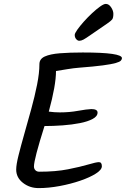

<svg xmlns="http://www.w3.org/2000/svg" viewBox="-20 -959 645 984"><path d="M178 5Q132 5 97.5 -22Q63 -49 63 -90Q63 -115 75 -163Q87 -211 104.5 -272.5Q122 -334 140 -399.5Q158 -465 170 -525Q182 -585 182 -630Q182 -657 209.5 -669.5Q237 -682 287 -686Q337 -690 404 -690Q605 -690 605 -661Q605 -655 599.5 -648.5Q594 -642 573 -636Q552 -630 507.5 -624Q463 -618 385 -612Q359 -610 325 -604.5Q291 -599 267 -595Q267 -522 230 -387Q244 -385 258.5 -384Q273 -383 287 -383Q336 -383 379.5 -391Q423 -399 448 -400Q480 -400 480 -382Q480 -363 455 -349.5Q430 -336 389.5 -328Q349 -320 301 -316.5Q253 -313 208 -313Q154 -142 154 -106Q154 -94 161.5 -86.5Q169 -79 181 -79Q266 -79 329 -91.5Q392 -104 432.5 -116Q473 -128 487 -128Q502 -128 502 -107Q502 -89 471.5 -69.5Q441 -50 391.5 -33Q342 -16 285.5 -5.5Q229 5 178 5ZM386 -750Q378 -750 370.5 -758.5Q363 -767 363 -780Q363 -788 376 -806.5Q389 -825 409 -847.5Q429 -870 451.5 -891Q474 -912 493 -925.5Q512 -939 522 -939Q538 -939 549.5 -921.5Q561 -904 561 -888Q561 -867 554.5 -859Q548 -851 529 -838Q473 -800 446 -781Q419 -762 407.5 -756Q396 -750 386 -750Z"/></svg>

Font: Solitreo
Style: Regular
Weight: 400
Designer: Nathan Gross, Bryan Kirschen, Binghamton University
Foundry: Eli Heuer
Version: Version 1.100; ttfautohint (v1.8.4.7-5d5b)